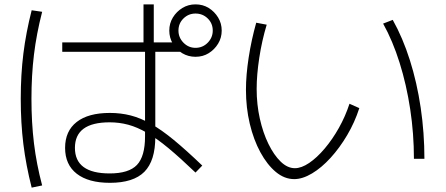

<svg xmlns="http://www.w3.org/2000/svg" viewBox="-20 -812 2040 879"><path d="M483 25Q385 25 331.5 -16.5Q278 -58 278 -135Q278 -212 331 -253.5Q384 -295 483 -295Q533 -295 578 -283.5Q623 -272 671 -245Q719 -218 776 -171Q833 -124 906 -54L875 -22Q805 -89 751.5 -133.5Q698 -178 653 -204Q608 -230 567 -241Q526 -252 482 -252Q323 -252 323 -135Q323 -18 482 -18Q570 -18 607 -57Q644 -96 644 -187V-597H637V-792H684V-597H691V-185Q691 -76 641 -25.5Q591 25 483 25ZM265 -575V-618H681H811V-575ZM875 -552Q842 -552 815 -568Q788 -584 771.5 -611.5Q755 -639 755 -672Q755 -705 771.5 -732Q788 -759 815 -775.5Q842 -792 875 -792Q909 -792 935.5 -775.5Q962 -759 978.5 -732Q995 -705 995 -672Q995 -639 978.5 -612Q962 -585 935.5 -568.5Q909 -552 875 -552ZM875 -593Q908 -593 931 -616.5Q954 -640 954 -672Q954 -705 931 -727.5Q908 -750 875 -750Q843 -750 820 -727.5Q797 -705 797 -672Q797 -640 820 -616.5Q843 -593 875 -593ZM125 47Q99 -55 87 -152Q75 -249 75 -360Q75 -470 87 -566.5Q99 -663 125 -765L173 -758Q147 -657 135.5 -562Q124 -467 124 -360Q124 -251 135.5 -156Q147 -61 173 37Z M1327 8Q1282 8 1242.5 -25Q1203 -58 1172 -115Q1141 -172 1123.5 -245.5Q1106 -319 1106 -401Q1106 -468 1118.5 -549Q1131 -630 1153 -708L1201 -699Q1179 -626 1167 -547.5Q1155 -469 1155 -405Q1155 -334 1169.5 -269Q1184 -204 1209 -153Q1234 -102 1265 -72Q1296 -42 1330 -42Q1360 -42 1395.5 -66Q1431 -90 1466.5 -132Q1502 -174 1531.5 -226.5Q1561 -279 1580 -337L1625 -317Q1604 -252 1569.5 -193.5Q1535 -135 1493.5 -89.5Q1452 -44 1408.5 -18Q1365 8 1327 8ZM1875 -85Q1875 -200 1858 -312Q1841 -424 1809.5 -524.5Q1778 -625 1734 -704L1778 -721Q1824 -639 1856.5 -536.5Q1889 -434 1906 -319Q1923 -204 1923 -85Z"/></svg>

Font: M PLUS 1 Light
Style: Regular
Weight: 300
Designer: Coji Morishita
Foundry: UNDERFOREST DESIGN
Version: Version 1.001